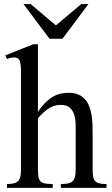

<svg xmlns="http://www.w3.org/2000/svg" viewBox="-20 -909 540 929"><path d="M274.4 0V-18.6Q295.9 -18.6 309.6 -21.5Q323.2 -24.4 331.5 -32.5Q339.8 -40.5 343 -54.9Q346.2 -69.3 346.2 -91.8V-258.8Q346.2 -280.8 345.9 -305.7Q345.7 -330.6 339.6 -351.8Q333.5 -373 318.6 -387.2Q303.7 -401.4 274.4 -401.4Q263.2 -401.4 251.2 -399.2Q239.3 -397 225.8 -390.1Q212.4 -383.3 197 -370.6Q181.6 -357.9 163.6 -336.9V-91.8Q163.6 -69.3 165.8 -54.9Q168 -40.5 175.3 -32.5Q182.6 -24.4 196.8 -21.5Q210.9 -18.6 234.9 -18.6V0H13.7V-18.6Q35.6 -18.6 49.1 -22.5Q62.5 -26.4 69.6 -34.9Q76.7 -43.5 79.1 -57.4Q81.5 -71.3 81.5 -91.8V-564Q81.5 -599.1 75.2 -615.2Q68.8 -631.3 48.8 -631.3Q42.5 -631.3 33.4 -629.6Q24.4 -627.9 13.7 -623.5L5.9 -641.1L140.6 -694.8H163.6V-367.7Q183.1 -397 202.1 -415Q221.2 -433.1 239.7 -443.1Q258.3 -453.1 276.4 -456.5Q294.4 -460 312 -460Q340.3 -460 359.9 -451.2Q379.4 -442.4 392.3 -427.2Q405.3 -412.1 412.6 -392.1Q419.9 -372.1 423.3 -349.9Q426.8 -327.6 427.5 -304.2Q428.2 -280.8 428.2 -258.8V-91.8Q428.2 -70.3 430.4 -56.2Q432.6 -42 439.7 -33.7Q446.8 -25.4 460 -22Q473.1 -18.6 495.6 -18.6V0ZM282.2 -721.2H219.7L93.8 -889.2H128.4L250.5 -786.1L373 -889.2H407.7Z"/></svg>

Font: Doulos SIL
Style: Regular
Weight: 400
Designer: Walt Agee, Victor Gaultney, Peter Martin, Debbi Hosken
Foundry: SIL International
Version: Version 4.110; 2011; Maintenance release